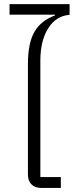

<svg xmlns="http://www.w3.org/2000/svg" viewBox="-20 -923 362 943"><path d="M183.1 0Q151.4 0 134.3 -17.6Q117.2 -35.2 117.2 -65.9V-608.9Q117.2 -710.4 148.7 -765.9Q180.2 -821.3 250 -847.2V-851.1H26.9V-902.8H321.8V-850.1Q254.9 -845.2 216.6 -783.7Q178.2 -722.2 178.2 -626V-53.2H278.8V0Z"/></svg>

Font: Anuphan Light
Style: Regular
Weight: 300
Designer: Mike Abbink, Paul van der Laan, Pieter van Rosmalen, Mint Tantisuwanna
Foundry: Bold Monday; Cadson Demak
Version: Version 3.002;hotconv 1.0.109;makeotfexe 2.5.65596